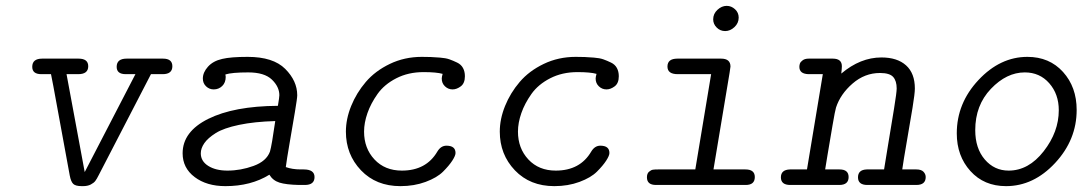

<svg xmlns="http://www.w3.org/2000/svg" viewBox="-20 -631 3715 655"><path d="M90 -403Q90 -431 124 -431H248Q281 -431 281 -405Q281 -378 247 -378H207L269 -44L442 -378H409Q378 -378 378 -403Q378 -431 412 -431H536Q568 -431 568 -405Q568 -378 535 -378H495L317 -34Q310 -20 305 -13.5Q300 -7 289.5 -1.5Q279 4 263 4H259Q238 4 230 -3.5Q222 -11 218 -32L162 -337L154 -378H121Q90 -378 90 -403Z M603 -108Q603 -182 690.5 -225.5Q778 -269 928 -270Q933 -299 933 -306Q933 -335 907.5 -359.5Q882 -384 827 -384Q771 -384 749 -377Q749 -375 749.5 -372.5Q750 -370 750 -369Q750 -349 738 -337.5Q726 -326 709 -326Q694 -326 683 -336.5Q672 -347 672 -363Q672 -384 689.5 -403.5Q707 -423 738 -430Q767 -437 825 -437Q912 -437 953 -396Q994 -355 994 -306Q994 -296 986 -248.5Q978 -201 968 -143Q958 -85 955 -61Q977 -53 1006 -53H1016Q1053 -53 1053 -27Q1053 0 1020 0H1000Q956 -1 933.5 -8Q911 -15 899 -35Q836 4 749 4Q685 4 644 -27Q603 -58 603 -108ZM665 -108Q665 -81 690.5 -65Q716 -49 756 -49Q801 -49 845 -65Q889 -81 901 -114Q907 -134 919 -218Q848 -216 795.5 -205Q743 -194 716 -177Q689 -160 677 -142.5Q665 -125 665 -108Z M1160 -182Q1160 -225 1178 -269.5Q1196 -314 1228 -351.5Q1260 -389 1310 -413Q1360 -437 1419 -437Q1438 -437 1449.5 -436.5Q1461 -436 1481 -434.5Q1501 -433 1513.5 -428.5Q1526 -424 1539.5 -417.5Q1553 -411 1559.5 -399Q1566 -387 1566 -371Q1566 -347 1552 -336.5Q1538 -326 1524 -326Q1509 -326 1498 -336.5Q1487 -347 1487 -363Q1487 -368 1490 -379Q1469 -385 1425 -385Q1373 -385 1332 -364Q1291 -343 1268 -310.5Q1245 -278 1233.5 -245Q1222 -212 1222 -182Q1222 -125 1257.5 -87Q1293 -49 1351 -49Q1434 -49 1472 -114Q1484 -134 1503 -134Q1534 -134 1534 -109Q1534 -100 1523 -83Q1512 -66 1491.5 -45.5Q1471 -25 1432 -10.5Q1393 4 1346 4Q1263 4 1211.5 -50Q1160 -104 1160 -182Z M1685 -182Q1685 -225 1703 -269.5Q1721 -314 1753 -351.5Q1785 -389 1835 -413Q1885 -437 1944 -437Q1963 -437 1974.5 -436.5Q1986 -436 2006 -434.5Q2026 -433 2038.5 -428.5Q2051 -424 2064.5 -417.5Q2078 -411 2084.5 -399Q2091 -387 2091 -371Q2091 -347 2077 -336.5Q2063 -326 2049 -326Q2034 -326 2023 -336.5Q2012 -347 2012 -363Q2012 -368 2015 -379Q1994 -385 1950 -385Q1898 -385 1857 -364Q1816 -343 1793 -310.5Q1770 -278 1758.5 -245Q1747 -212 1747 -182Q1747 -125 1782.5 -87Q1818 -49 1876 -49Q1959 -49 1997 -114Q2009 -134 2028 -134Q2059 -134 2059 -109Q2059 -100 2048 -83Q2037 -66 2016.5 -45.5Q1996 -25 1957 -10.5Q1918 4 1871 4Q1788 4 1736.5 -50Q1685 -104 1685 -182Z M2187 -26Q2187 -39 2194 -45Q2201 -51 2207 -52Q2213 -53 2225 -53H2352L2406 -378H2292Q2257 -378 2257 -404Q2257 -431 2291 -431H2440Q2472 -431 2472 -404L2469 -383L2414 -53H2523Q2555 -53 2555 -27Q2555 0 2524 0H2218Q2187 0 2187 -26ZM2413 -565Q2413 -584 2427.5 -597.5Q2442 -611 2459 -611Q2475 -611 2487.5 -599.5Q2500 -588 2500 -571Q2500 -552 2485.5 -538.5Q2471 -525 2454 -525Q2437 -525 2425 -537Q2413 -549 2413 -565Z M2675 -53H2733L2787 -378H2738Q2707 -379 2707 -403Q2707 -409 2709 -414.5Q2711 -420 2718.5 -425.5Q2726 -431 2739 -431H2821Q2852 -431 2852 -405Q2852 -398 2850 -380Q2915 -435 2987 -435Q3041 -435 3071 -408Q3101 -381 3101 -329Q3101 -312 3093 -263Q3085 -214 3073.5 -148Q3062 -82 3058 -53H3106Q3123 -53 3130.5 -45Q3138 -37 3138 -27Q3138 0 3106 0H2939Q2907 0 2907 -26Q2907 -52 2937 -53H2996Q2999 -73 3010 -139Q3021 -205 3030 -260.5Q3039 -316 3039 -329Q3039 -355 3027 -368.5Q3015 -382 2982 -382Q2930 -382 2888.5 -346Q2847 -310 2832 -264Q2829 -255 2820 -202.5Q2811 -150 2803 -102Q2795 -54 2795 -53H2844Q2875 -53 2875 -27Q2875 0 2843 0H2676Q2644 0 2644 -26Q2644 -52 2675 -53Z M3244 -176Q3244 -279 3318 -358Q3392 -437 3485 -437Q3560 -437 3606.5 -385.5Q3653 -334 3653 -256Q3653 -154 3579.5 -75Q3506 4 3412 4Q3337 4 3290.5 -47.5Q3244 -99 3244 -176ZM3307 -187Q3307 -125 3339.5 -87Q3372 -49 3421 -49Q3489 -49 3540.5 -115Q3592 -181 3592 -255Q3592 -310 3559.5 -347Q3527 -384 3476 -384Q3414 -384 3360.5 -328Q3307 -272 3307 -187Z"/></svg>

Font: CMU Typewriter Text
Style: LightOblique
Weight: 200
Italic angle: -9.46001°
Version: Version 0.7.0